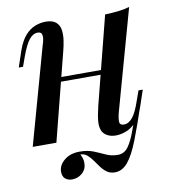

<svg xmlns="http://www.w3.org/2000/svg" viewBox="-80 -598 751 839"><g transform="rotate(-10 296.0 -178.5)"><path d="M227 69Q231 76 234.5 86Q238 96 238 108Q238 136 218.5 153Q199 170 173 170Q155 170 143 160Q131 150 131 129Q131 100 157.5 78Q184 56 226 56Q261 56 287 66.5Q313 77 336.5 88Q360 99 389 99Q417 99 435 74.5Q453 50 469.5 3Q486 -44 511 -111L524 -102Q494 -12 470 49.5Q446 111 421 141.5Q396 172 363 172Q342 172 327.5 161.5Q313 151 302 136Q291 121 280.5 106Q270 91 257.5 80Q245 69 227 69ZM152 -279H422V-259H152ZM133 0H28L148 -430Q152 -441 154.5 -454.5Q157 -468 153.5 -478Q150 -488 135 -488Q115 -488 98 -467Q81 -446 62 -394L47 -352H28L53 -426Q68 -467 88 -489Q108 -511 131.5 -520Q155 -529 178 -529Q209 -529 224 -515.5Q239 -502 242 -481Q245 -460 241.5 -435.5Q238 -411 232 -389ZM425 -85Q418 -59 418.5 -43Q419 -27 438 -27Q459 -27 476.5 -48.5Q494 -70 511 -121L526 -163H545L520 -89Q506 -48 485 -26Q464 -4 440.5 5Q417 14 394 14Q375 14 359.5 6.5Q344 -1 336 -15Q327 -33 329 -59Q331 -85 341 -126L440 -515Q471 -516 498.5 -519Q526 -522 549 -529Z"/></g></svg>

Font: Playfair Display Medium
Style: Italic
Weight: 500
Italic angle: -14°
Designer: Claus Eggers Sørensen
Foundry: Claus Eggers Sørensen
Version: Version 1.203